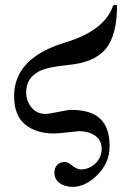

<svg xmlns="http://www.w3.org/2000/svg" viewBox="-20 -510 501 748"><path d="M421 -490H436Q436 -372 391.5 -319Q347 -266 246 -257Q165 -249 132 -232Q82 -206 82 -150Q82 -116 103 -91Q124 -66 159 -66Q168 -66 207 -74Q246 -82 257 -82Q334 -82 370.5 -47.5Q407 -13 407 60Q407 124 360 171Q313 218 264 218Q233 218 212.5 203.5Q192 189 192 162Q192 144 203 132.5Q214 121 234 121Q244 121 262 135.5Q280 150 295 150Q327 150 351.5 127Q376 104 376 69Q376 37 351 19Q326 1 286 1Q283 1 245 5.5Q207 10 190 10Q121 10 78 -25Q35 -60 35 -136Q35 -285 236 -345Q390 -392 421 -490Z"/></svg>

Font: STIX Math
Style: Regular
Weight: 400
Designer: MicroPress Inc., with final additions and corrections provided by Coen Hoffman, Elsevier (retired)
Version: Version 1.1.1